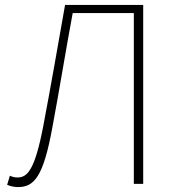

<svg xmlns="http://www.w3.org/2000/svg" viewBox="-20 -746 710 779"><path d="M53 13C118 13 156 -27 193 -232C222 -386 246 -538 275 -693H523V0H561V-726H244C213 -551 187 -400 156 -237C121 -53 90 -26 51 -26C40 -26 31 -28 20 -33L9 4C26 11 42 13 53 13Z"/></svg>

Font: Noto Sans CJK SC Thin
Style: Regular
Weight: 100
Designer: Ryoko NISHIZUKA 西塚涼子 (kana, bopomofo & ideographs); Paul D. Hunt (Latin, Greek & Cyrillic); Sandoll Communications 산돌커뮤니
Foundry: Adobe
Version: Version 2.004;hotconv 1.0.118;makeotfexe 2.5.65603